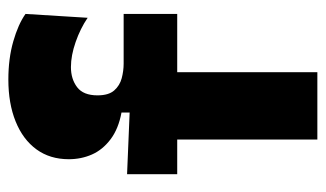

<svg xmlns="http://www.w3.org/2000/svg" viewBox="-176 -584 761 448"><g transform="rotate(-90 204.0 -360.5)"><path d="M102 0V-327H21V-444L165 -438V-457Q127 -464 102.5 -482.5Q78 -501 67 -526Q56 -551 56 -580Q56 -624 79 -655.5Q102 -687 144 -704Q186 -721 242 -721Q291 -721 331 -709.5Q371 -698 395 -681L386 -536Q361 -553 329.5 -564Q298 -575 271 -575Q243 -575 224 -560.5Q205 -546 205 -513Q205 -487 216.5 -474Q228 -461 245 -456.5Q262 -452 279 -452H395V-327H259V0Z"/></g></svg>

Font: Bricolage Grotesque ExtraBold
Style: Regular
Weight: 800
Designer: Mathieu Triay
Foundry: Atelier Triay
Version: Version 1.001;gftools[0.9.33.dev8+g029e19f]